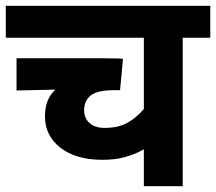

<svg xmlns="http://www.w3.org/2000/svg" viewBox="-20 -642 745 662"><path d="M705 -512H610V0H476V-127Q443 -109 409.5 -100Q376 -91 333 -91Q242 -91 188.5 -132.5Q135 -174 135 -241Q135 -300 171 -333L37 -330V-441H346Q365 -441 382.5 -440.5Q400 -440 404 -439L394 -331H372Q315 -331 292.5 -312.5Q270 -294 270 -262Q270 -235 288.5 -218Q307 -201 341 -201Q387 -201 418 -218Q449 -235 476 -266V-512H0V-622H705Z"/></svg>

Font: RS Noto Sans
Style: Bold
Weight: 700
Designer: Monotype Design Team
Foundry: Monotype Imaging Inc.
Version: Version 3.10